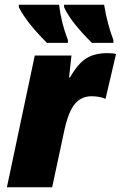

<svg xmlns="http://www.w3.org/2000/svg" viewBox="-20 -786 507 806"><path d="M126 -553H280L270 -461H274Q307 -519 342 -541Q377 -563 432 -563Q457 -563 467 -559L423 -371Q397 -382 364 -382Q322 -382 295 -350.5Q268 -319 251 -243L199 0H9ZM59 -756V-766H228Q237 -690 265 -618V-606H177Q90 -693 59 -756ZM249 -756V-766H417Q431 -683 456 -618V-606H366Q329 -642 296.5 -682Q264 -722 249 -756Z"/></svg>

Font: Noto Sans Display Black
Style: Italic
Weight: 900
Italic angle: -12°
Designer: Monotype Design team
Foundry: Monotype Imaging Inc.
Version: Version 1.000